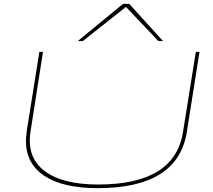

<svg xmlns="http://www.w3.org/2000/svg" viewBox="-20 -970 1109 1000"><path d="M489 10Q309 10 212 -53.5Q115 -117 115 -236Q115 -246 116 -258Q117 -270 120 -292L185 -700H204L139 -285Q118 -151 211.5 -80Q305 -9 492 -9Q890 -9 933 -282L1000 -700H1019L953 -282Q906 10 489 10ZM385 -756 621 -950H653L829 -756H805L636 -934L411 -756Z"/></svg>

Font: Georama ExtraExtended Thin
Style: Italic
Weight: 100
Width: 8
Italic angle: -9°
Designer: Jean-Baptiste Levee
Foundry: Production Type
Version: Version 1.000